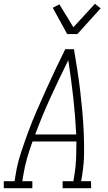

<svg xmlns="http://www.w3.org/2000/svg" viewBox="-53 -995 573 1015"><path d="M-33 0V-37H24L30 -74Q39 -130 57.5 -186.5Q76 -243 96.5 -298.5Q117 -354 141 -409Q165 -464 189.5 -518.5Q214 -573 239.5 -627Q265 -681 292 -735H338Q347 -681 355.5 -627Q364 -573 370.5 -518.5Q377 -464 382 -409Q387 -354 389.5 -298.5Q392 -243 391.5 -186.5Q391 -130 382 -74L376 -37H428L429 0H278V-37H335L341 -74Q348 -117 349.5 -160.5Q351 -204 351 -247H119Q103 -204 90.5 -160.5Q78 -117 71 -74L65 -37H118V0ZM133 -284H350Q345 -384 334 -482Q323 -580 308 -677Q260 -580 215 -482Q170 -384 133 -284ZM302 -815 226 -954 261 -972 335 -851 449 -975 479 -951 356 -815Z"/></svg>

Font: Iosevka Curly Slab Extralight
Style: Italic
Weight: 200
Italic angle: -9°
Monospace: yes
Designer: Belleve Invis
Foundry: Belleve Invis
Version: Version 22.1.2; ttfautohint (v1.8.4)